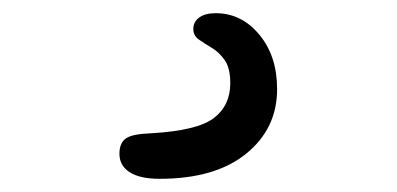

<svg xmlns="http://www.w3.org/2000/svg" viewBox="-20 -57 602 291"><path d="M222 214Q192 214 176.5 204Q161 194 161 176Q161 160 170.5 153Q180 146 209 145Q279 141 304 122Q329 103 329 69Q329 46 320.5 34Q312 22 301 15.5Q290 9 281.5 3Q273 -3 273 -13Q273 -24 282 -30.5Q291 -37 307 -37Q346 -37 373 -4.5Q400 28 400 78Q400 138 353 176Q306 214 222 214Z"/></svg>

Font: Shantell Sans Light Light
Style: Regular
Weight: 300
Version: Version 1.008;[ac192a2d6]